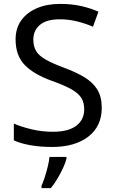

<svg xmlns="http://www.w3.org/2000/svg" viewBox="-20 -744 589 985"><path d="M502 -191Q502 -96 433 -43Q364 10 247 10Q187 10 136 1Q85 -8 51 -24V-110Q87 -94 140.5 -81Q194 -68 251 -68Q331 -68 371.5 -99Q412 -130 412 -183Q412 -218 397 -242Q382 -266 345.5 -286.5Q309 -307 244 -330Q153 -363 106.5 -411Q60 -459 60 -542Q60 -599 89 -639.5Q118 -680 169.5 -702Q221 -724 288 -724Q347 -724 396 -713Q445 -702 485 -684L457 -607Q420 -623 376.5 -634Q333 -645 286 -645Q219 -645 185 -616.5Q151 -588 151 -541Q151 -505 166 -481Q181 -457 215 -438Q249 -419 307 -397Q370 -374 413.5 -347.5Q457 -321 479.5 -284Q502 -247 502 -191ZM321 70Q317 88 304.5 115.5Q292 143 275.5 171Q259 199 241 221H193V209Q201 192 209.5 165.5Q218 139 225 110.5Q232 82 234 61H321Z"/></svg>

Font: Noto Sans Chakma
Style: Regular
Weight: 400
Designer: Zachary Quinn Scheuren - Monotype Design Team
Foundry: Monotype Imaging Inc.
Version: Version 2.003; ttfautohint (v1.8.4.7-5d5b)